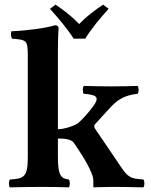

<svg xmlns="http://www.w3.org/2000/svg" viewBox="-20 -807 653 829"><path d="M100 -127C100 -44 84 -35 23 -32C17 -26 17 -4 23 2C65 1 110 0 165 0C209 0 253 1 277 2C283 -4 283 -26 277 -32C247 -36 230 -44 230 -127V-209C258 -209 289 -206 299 -190C322 -156 350 -115 367 -78C380 -50 383 -41 383 -26V0L385 2C385 2 430 0 465 0C506 0 562 1 599 2C605 -4 605 -26 599 -32C560 -36 538 -33 508 -78L392 -249C387 -256 385 -264 389 -269L439 -324C471 -359 498 -394 574 -402C580 -408 580 -430 574 -436C552 -435 489 -434 463 -434C426 -434 379 -435 342 -436C336 -430 336 -408 342 -402C396 -398 412 -389 383 -349C361 -319 339 -295 319 -277C306 -266 260 -249 230 -249V-583C230 -648 233 -685 233 -685C233 -694 226 -698 217 -698C180 -686 100 -675 29 -672C26 -660 27 -649 32 -640C95 -635 100 -634 100 -565ZM348 -640C377 -687 413 -729 449 -769L425 -787C386 -760 356 -739 322 -703C285 -741 259 -760 220 -787L196 -769C231 -729 269 -686 298 -640Z"/></svg>

Font: Libertinus Serif
Style: Bold
Weight: 700
Designer: Philipp H. Poll, Khaled Hosny
Foundry: Caleb Maclennan
Version: Version 7.050;RELEASE